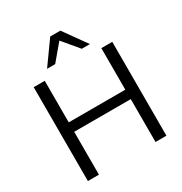

<svg xmlns="http://www.w3.org/2000/svg" viewBox="-210 -1093 1187 1249"><g transform="rotate(-30 383.0 -468.5)"><path d="M88 0V-705H171V-393H596V-705H678V0H596V-322H171V0ZM223 -765 346 -937H422L545 -765H484L384 -884L284 -765Z"/></g></svg>

Font: Mulish
Style: Regular
Weight: 400
Designer: Vernon Adams
Foundry: Vernon Adams
Version: Version 3.603; ttfautohint (v1.8.3)